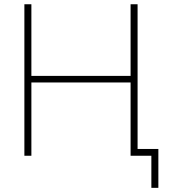

<svg xmlns="http://www.w3.org/2000/svg" viewBox="-20 -739 805 911"><path d="M128.9 -378.9H599.6V-718.8H632.8V0H599.6V-347.7H128.9V0H95.7V-718.8H128.9ZM698.2 0H599.6V-32.2H731.4V152.3H698.2Z"/></svg>

Font: Min Sans VF VF
Style: Regular
Weight: 400
Designer: Jinseong-Kim, NotoSansCJK, Nunito
Foundry: Jinseong-Kim
Version: Version 1.420;Glyphs 3.1.2 (3151)